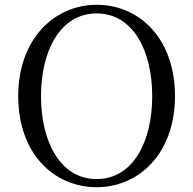

<svg xmlns="http://www.w3.org/2000/svg" viewBox="-20 -765 807 801"><path d="M383 16C561 16 710 -126 710 -364C710 -605 561 -745 383 -745C206 -745 56 -601 56 -364C56 -123 206 16 383 16ZM383 -18C231 -18 151 -175 151 -364C151 -552 231 -709 383 -709C536 -709 615 -552 615 -364C615 -175 536 -18 383 -18Z"/></svg>

Font: Noto Serif CJK TC
Style: Regular
Weight: 400
Designer: Ryoko NISHIZUKA 西塚涼子 (kana & ideographs); Frank Grießhammer (Latin, Greek & Cyrillic); Wenlong ZHANG 张文龙 (bopomofo); San
Foundry: Adobe
Version: Version 2.001;hotconv 1.1.0;makeotfexe 2.6.0